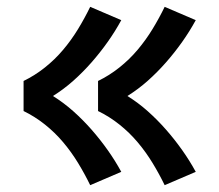

<svg xmlns="http://www.w3.org/2000/svg" viewBox="-20 -621 640 562"><path d="M462 -79Q446 -112 426.5 -144Q407 -176 383 -204.5Q359 -233 329.5 -256.5Q300 -280 267 -296V-384Q300 -400 329.5 -423.5Q359 -447 383 -475.5Q407 -504 426.5 -536Q446 -568 462 -601L553 -562Q535 -529 513 -498Q491 -467 466 -438.5Q441 -410 413 -385Q385 -360 353 -340Q385 -320 413 -295Q441 -270 466 -241.5Q491 -213 513 -182Q535 -151 553 -118ZM244 -79Q228 -112 208.5 -144Q189 -176 165 -204.5Q141 -233 111.5 -256.5Q82 -280 49 -296V-384Q82 -400 111.5 -423.5Q141 -447 165 -475.5Q189 -504 208.5 -536Q228 -568 244 -601L335 -562Q317 -529 295 -498Q273 -467 248 -438.5Q223 -410 195 -385Q167 -360 135 -340Q167 -320 195 -295Q223 -270 248 -241.5Q273 -213 295 -182Q317 -151 335 -118Z"/></svg>

Font: Iosevka SS04 Extended
Style: Bold
Weight: 700
Width: 7
Monospace: yes
Designer: Belleve Invis
Foundry: Belleve Invis
Version: Version 19.0.0; ttfautohint (v1.8.4)